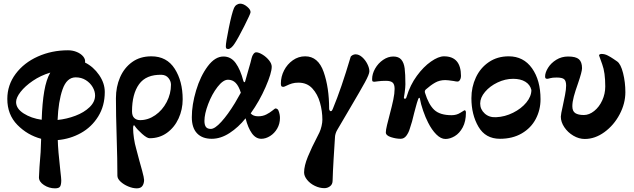

<svg xmlns="http://www.w3.org/2000/svg" viewBox="-20 -745 3465 1050"><path d="M193 225 196 167Q204 83 205 14Q130 -6 75 -62Q20 -118 20 -204Q20 -280 65.5 -341Q111 -402 187 -436Q263 -470 352 -470Q378 -470 400.5 -460.5Q423 -451 435.5 -435.5Q448 -420 445 -403Q491 -380 522 -335Q553 -290 553 -242Q553 -166 517 -108Q481 -50 422.5 -17.5Q364 15 296 21Q297 74 310 189Q315 231 315 241Q315 264 309 274.5Q303 285 281 285Q248 285 220.5 267Q193 249 193 225ZM255 -348Q202 -332 159.5 -303Q117 -274 92.5 -242.5Q68 -211 68 -187Q68 -151 109.5 -124.5Q151 -98 208 -90Q211 -182 222 -246Q233 -310 255 -348ZM500 -223Q500 -246 486.5 -269Q473 -292 449 -307Q425 -322 394 -322Q345 -322 322 -256Q299 -190 295 -89Q345 -94 392.5 -112Q440 -130 470 -159Q500 -188 500 -223Z M622 216Q622 129 618 5Q614 -119 614 -208Q614 -270 636.5 -322Q659 -374 702.5 -405.5Q746 -437 808 -437Q892 -437 935.5 -369Q979 -301 979 -202Q979 -146 956.5 -97Q934 -48 893 -18.5Q852 11 798 11Q784 11 757 -13Q730 -37 717 -56Q715 -60 713 -60Q708 -60 708 -42Q708 -20 712.5 11Q717 42 725 69Q729 86 734 103Q739 120 743 137Q746 146 757 187Q768 228 768 239Q768 258 759 271.5Q750 285 728 285Q706 285 681 274.5Q656 264 639 248Q622 232 622 216ZM915 -282Q915 -301 901.5 -318Q888 -335 864 -336Q779 -338 740.5 -284.5Q702 -231 702 -136Q702 -111 714.5 -99.5Q727 -88 746 -88Q790 -88 829 -115Q868 -142 891.5 -187Q915 -232 915 -282Z M1029 -104Q1029 -172 1052.5 -250.5Q1076 -329 1116 -382.5Q1156 -436 1202 -436Q1243 -436 1269 -400Q1295 -364 1311 -302Q1313 -296 1316.5 -295.5Q1320 -295 1321 -301L1340 -368Q1352 -408 1356 -427Q1359 -440 1366 -449.5Q1373 -459 1381 -459Q1395 -459 1415.5 -446.5Q1436 -434 1451 -415.5Q1466 -397 1466 -380Q1466 -346 1432.5 -269Q1399 -192 1351 -125Q1364 -109 1392 -109Q1417 -109 1436.5 -119Q1456 -129 1470 -140.5Q1484 -152 1486 -152Q1491 -152 1496 -149Q1501 -146 1503 -140Q1511 -120 1511 -100Q1511 -68 1496 -42Q1481 -16 1457 -1Q1433 14 1409 14Q1379 14 1357.5 -16Q1336 -46 1323 -98Q1284 -49 1235.5 -17.5Q1187 14 1138 14Q1086 14 1057.5 -16Q1029 -46 1029 -104ZM1265 -182 1297 -238Q1286 -274 1269 -291.5Q1252 -309 1227 -309Q1200 -309 1169.5 -269.5Q1139 -230 1118.5 -176Q1098 -122 1098 -84Q1098 -62 1106 -51Q1114 -40 1133 -40Q1155 -40 1190.5 -79Q1226 -118 1265 -182ZM1215 -492Q1215 -512 1231.5 -593Q1248 -674 1260 -702Q1265 -713 1274.5 -719Q1284 -725 1293 -725Q1312 -725 1332 -708Q1352 -691 1350 -677Q1349 -668 1315.5 -601.5Q1282 -535 1262 -505Q1255 -494 1245.5 -485.5Q1236 -477 1228 -477Q1220 -477 1217.5 -480.5Q1215 -484 1215 -492Z M1643 198Q1643 162 1664 111Q1685 60 1715 3L1727 -21Q1734 -36 1738.5 -55.5Q1743 -75 1743 -90Q1743 -137 1730 -183.5Q1717 -230 1688 -261.5Q1659 -293 1612 -293Q1592 -293 1577 -288.5Q1562 -284 1548 -277Q1534 -270 1530 -270Q1522 -270 1519 -273.5Q1516 -277 1516 -288Q1516 -326 1533.5 -360Q1551 -394 1581.5 -415.5Q1612 -437 1649 -437Q1720 -437 1750 -351.5Q1780 -266 1780 -150Q1780 -146 1782.5 -141.5Q1785 -137 1788 -137Q1792 -137 1794.5 -139.5Q1797 -142 1801 -152Q1846 -260 1897 -432Q1898 -438 1907 -443Q1916 -448 1924 -448Q1943 -448 1960.5 -432.5Q1978 -417 1989 -395Q2000 -373 2000 -355Q2000 -339 1975 -293.5Q1950 -248 1898 -160Q1856 -90 1824 -34Q1818 -24 1815 -13Q1812 -2 1812 4Q1809 49 1804.5 124Q1800 199 1799 242Q1799 263 1785 273.5Q1771 284 1754 284Q1728 284 1702 271.5Q1676 259 1659.5 238.5Q1643 218 1643 198Z M2321 -75Q2307 -102 2294 -139.5Q2281 -177 2276 -207Q2276 -210 2273 -210Q2271 -210 2269.5 -208Q2268 -206 2267 -203Q2260 -184 2254 -160.5Q2248 -137 2245 -127Q2234 -78 2221 -41Q2215 -20 2202.5 -3Q2190 14 2171 14Q2146 14 2118 5Q2090 -4 2090 -21Q2090 -34 2096.5 -61Q2103 -88 2111 -118Q2124 -167 2131 -200.5Q2138 -234 2138 -259Q2138 -284 2127 -293.5Q2116 -303 2091 -303Q2064 -303 2048.5 -300.5Q2033 -298 2028 -298Q2021 -298 2018 -300Q2015 -302 2015 -312Q2015 -341 2031.5 -370Q2048 -399 2075 -417.5Q2102 -436 2131 -436Q2160 -436 2174.5 -419Q2189 -402 2193 -371Q2197 -340 2197 -284Q2197 -268 2193 -238Q2191 -230 2189 -212Q2188 -209 2190 -207Q2192 -205 2194 -205H2195Q2201 -205 2204 -217Q2223 -280 2259.5 -330Q2296 -380 2337 -408.5Q2378 -437 2408 -437Q2501 -437 2501 -329Q2501 -317 2495.5 -308Q2490 -299 2482 -299Q2474 -299 2461 -302Q2428 -307 2415 -307Q2384 -307 2359.5 -293Q2335 -279 2309 -256Q2301 -249 2304 -238Q2324 -173 2355 -144Q2386 -115 2450 -115Q2477 -115 2498 -128.5Q2519 -142 2520 -142Q2528 -142 2528 -129Q2528 -81 2510.5 -48.5Q2493 -16 2467 -0.5Q2441 15 2416 15Q2391 15 2366 -10Q2341 -35 2321 -75Z M2558 -208Q2558 -269 2582.5 -321.5Q2607 -374 2653.5 -405.5Q2700 -437 2762 -437Q2843 -437 2889.5 -371.5Q2936 -306 2936 -202Q2936 -144 2910 -94.5Q2884 -45 2833.5 -15.5Q2783 14 2714 14Q2635 14 2596.5 -52Q2558 -118 2558 -208ZM2886 -253Q2879 -282 2853 -298Q2827 -314 2786 -314Q2743 -314 2701 -294Q2659 -274 2632.5 -242.5Q2606 -211 2606 -179Q2606 -147 2630.5 -124.5Q2655 -102 2693 -104Q2741 -106 2786 -128.5Q2831 -151 2858.5 -184.5Q2886 -218 2886 -253Z M3047 -107Q3047 -119 3058 -167Q3064 -195 3070 -225.5Q3076 -256 3076 -277Q3076 -302 3065.5 -311.5Q3055 -321 3024 -321Q3001 -321 2989 -317.5Q2977 -314 2973 -314Q2967 -314 2964 -316.5Q2961 -319 2961 -327Q2961 -348 2977 -374Q2993 -400 3022 -418Q3051 -436 3087 -436Q3129 -436 3146 -421Q3163 -406 3163 -372Q3163 -353 3141 -289Q3126 -247 3118 -217Q3110 -187 3110 -164Q3110 -137 3126 -126.5Q3142 -116 3173 -116Q3202 -116 3229.5 -138Q3257 -160 3273.5 -196Q3290 -232 3290 -272Q3290 -349 3273.5 -393Q3257 -437 3256 -442Q3256 -446 3260.5 -448Q3265 -450 3270 -450Q3287 -450 3303.5 -441.5Q3320 -433 3334.5 -423Q3349 -413 3355 -409Q3375 -395 3387.5 -345Q3400 -295 3400 -241Q3400 -179 3368.5 -119.5Q3337 -60 3285.5 -22.5Q3234 15 3178 15Q3146 15 3115.5 -3Q3085 -21 3066 -49.5Q3047 -78 3047 -107Z"/></svg>

Font: EB Garamond ExtraBold
Style: Regular
Weight: 800
Designer: Georg Duffner and Octavio Pardo
Foundry: Georg Duffner
Version: Version 1.000